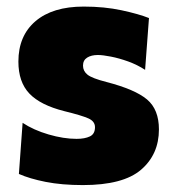

<svg xmlns="http://www.w3.org/2000/svg" viewBox="-20 -534 512 569"><path d="M225.5 14.5Q163 14.5 115.2 5Q67.5 -4.5 36 -18.5L47 -170Q79.5 -148.5 124 -135.5Q168.5 -122.5 207 -122.5Q231.5 -122.5 246.5 -129.8Q261.5 -137 261.5 -157Q261.5 -174.5 241.8 -183.2Q222 -192 171 -204.5Q99.5 -222.5 67 -256.8Q34.5 -291 34.5 -351.5Q34.5 -428 85.2 -471.2Q136 -514.5 228 -514.5Q289.5 -514.5 340.5 -503.5Q391.5 -492.5 421.5 -480.5L410 -327Q387 -342 360 -351.8Q333 -361.5 308.8 -366.2Q284.5 -371 270 -371Q250.5 -371 238.2 -363.2Q226 -355.5 226 -339.5Q226 -323.5 239.2 -312.8Q252.5 -302 295.5 -291Q380.5 -269 415.8 -239.2Q451 -209.5 451 -150.5Q451 -76.5 398 -31Q345 14.5 225.5 14.5Z"/></svg>

Font: Commissioner ExtraBold
Style: Regular
Weight: 800
Designer: Kostas Bartsokas
Foundry: Kostas Bartsokas
Version: Version 1.000; ttfautohint (v1.8.3)